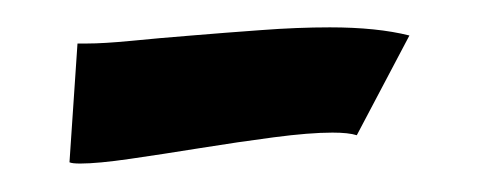

<svg xmlns="http://www.w3.org/2000/svg" viewBox="-20 -720 346 139"><path d="M36.1 -688.5H43Q54.7 -688.5 74.7 -690.4Q94.7 -692.4 118.7 -694.3Q142.6 -696.3 168.9 -698.2Q195.3 -700.2 218.8 -700.2Q252.9 -700.2 276.4 -694.3L238.3 -622.1Q232.4 -624 220.7 -624Q204.1 -624 178.2 -620.6Q152.3 -617.2 125 -612.8Q97.7 -608.4 74.2 -605Q50.8 -601.6 38.1 -601.6Q32.2 -601.6 30.3 -602.5Z"/></svg>

Font: Miniver
Style: Regular
Weight: 400
Designer: Dathan Boardman
Foundry: Open Window
Version: Version 1.000